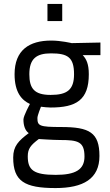

<svg xmlns="http://www.w3.org/2000/svg" viewBox="-20 -716 558 975"><path d="M262 239C403 239 485 192 485 76C485 -43 434 -71 291 -71C179 -71 170 -77 170 -117C170 -130 188 -174 188 -174C199 -172 228 -170 237 -170C367 -170 431 -208 431 -339C431 -392 418 -417 400 -436H490V-500L344 -497C344 -497 290 -510 240 -510C129 -510 54 -462 54 -339C54 -246 91 -207 132 -188C132 -188 99 -128 99 -109C99 -78 108 -52 126 -40C74 -1 47 26 47 84C47 204 104 239 262 239ZM286 -5C376 -5 409 3 409 79C409 145 364 172 263 172C150 172 121 147 121 78C121 39 136 21 177 -10C177 -10 250 -5 286 -5ZM237 -234C154 -234 129 -267 129 -339C129 -418 165 -445 239 -445C324 -445 356 -425 356 -339C356 -260 321 -234 237 -234ZM221 -609H296V-696H221Z"/></svg>

Font: TitilliumText22L
Style: 400 wt
Weight: 400
Designer: Campivisivi
Foundry: Campivisivi
Version: 1.000